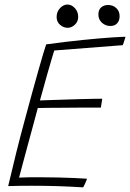

<svg xmlns="http://www.w3.org/2000/svg" viewBox="-20 -821 573 846"><path d="M346.5 4.5Q289 1 234.8 -0.8Q180.5 -2.5 120.5 -2.5Q97 -2.5 68.5 -2.2Q40 -2 16 -1Q33 -74 51.5 -148Q70 -222 88.5 -290Q125.5 -427.5 149.8 -513Q174 -598.5 183.5 -625.5Q271.5 -637.5 345.8 -645Q420 -652.5 469.8 -655.8Q519.5 -659 533 -659Q529.5 -647 527.2 -639.5Q525 -632 521 -622L219 -598.5Q214 -582 205 -552Q196 -522 186.5 -488Q177 -454 168.8 -424.2Q160.5 -394.5 156 -378.5Q167 -379 193.8 -379.8Q220.5 -380.5 255 -381.8Q289.5 -383 324.8 -384Q360 -385 388.2 -385.5Q416.5 -386 430.5 -386L424.5 -347Q417 -347 390.8 -347Q364.5 -347 328.5 -346.8Q292.5 -346.5 255.5 -346.2Q218.5 -346 189 -345.8Q159.5 -345.5 146.5 -345Q144.5 -337 137.2 -310.2Q130 -283.5 120 -246.5Q110 -209.5 99.2 -170Q88.5 -130.5 79.2 -95.5Q70 -60.5 64 -38.5Q79.5 -39.5 107 -39.8Q134.5 -40 154.5 -40Q194.5 -40 235.5 -39Q276.5 -38 310.8 -36.5Q345 -35 363.5 -33.5Q361.5 -28.5 359.5 -23Q357.5 -17.5 355 -12.5Q352.5 -7.5 350.5 -3.2Q348.5 1 346.5 4.5ZM278 -698.5Q260 -698.5 244.8 -711.5Q229.5 -724.5 229.5 -746Q229.5 -769.5 244.5 -785.2Q259.5 -801 277 -801Q295.5 -801 310 -785.2Q324.5 -769.5 324.5 -746.5Q324.5 -726 310 -712.2Q295.5 -698.5 278 -698.5ZM466 -706.5Q445 -706.5 429.2 -720.8Q413.5 -735 413.5 -757Q413.5 -778 425.8 -788.5Q438 -799 456.5 -799Q477.5 -799 492.2 -785.5Q507 -772 507 -750Q507 -736 501.8 -726.2Q496.5 -716.5 487.5 -711.5Q478.5 -706.5 466 -706.5Z"/></svg>

Font: Grandstander Thin Thin
Style: Italic
Weight: 250
Italic angle: -15°
Version: Version 1.200